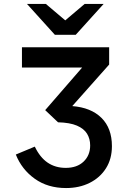

<svg xmlns="http://www.w3.org/2000/svg" viewBox="-20 -939 656 971"><path d="M314 12Q221.5 12 155.8 -35Q90 -82 60 -157.5L156 -197.5Q182 -143 221 -116.5Q260 -90 312.5 -90Q369.5 -90 402.8 -121.8Q436 -153.5 436 -203.5Q436 -237 420.2 -262.8Q404.5 -288.5 368.8 -303.8Q333 -319 273.5 -320.5L208.5 -382L395.5 -597.5H91V-700H532V-612.5L345.5 -402.5Q440.5 -395 493.2 -342.8Q546 -290.5 546 -200Q546 -135.5 516 -88Q486 -40.5 433.5 -14.2Q381 12 314 12ZM257.5 -763 116.5 -919H212L310 -836L408 -919H504L363 -763Z"/></svg>

Font: Overpass Mono Light SemiBold
Style: Regular
Weight: 600
Monospace: yes
Version: Version 4.000